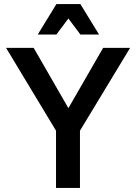

<svg xmlns="http://www.w3.org/2000/svg" viewBox="-20 -926 670 946"><path d="M10 -690H146L317 -393L488 -690H621L374 -282V0H256V-282ZM166 -756 258 -906H376L468 -756H376L317 -835L258 -756Z"/></svg>

Font: Radio Canada Medium
Style: Regular
Weight: 500
Designer: Charles Daoud, Etienne Aubert Bonn, Alexandre Saumier Demers, Jacques Le Bailly
Foundry: Radio-Canada
Version: Version 2.104; ttfautohint (v1.8.4.7-5d5b);gftools[0.9.28.de